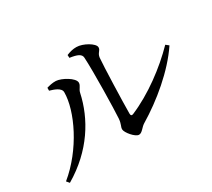

<svg xmlns="http://www.w3.org/2000/svg" viewBox="-131 -924 1262 1145"><g transform="rotate(-30 500.0 -351.0)"><path d="M557 -52C579 -52 594 -82 617 -96C750 -176 894 -295 980 -423L960 -439C861 -337 723 -234 588 -177C577 -172 570 -176 570 -189C570 -264 578 -518 583 -568C587 -600 608 -602 608 -625C608 -652 539 -692 494 -692C471 -692 452 -688 425 -677L426 -657C476 -650 503 -639 504 -613C510 -517 504 -252 500 -197C497 -157 485 -150 485 -130C485 -108 531 -52 557 -52ZM40 -29 56 -10C246 -122 343 -286 377 -444C382 -469 401 -479 401 -501C401 -534 325 -576 287 -578C263 -579 240 -573 223 -568V-548C250 -540 297 -526 297 -495C297 -367 197 -157 40 -29Z"/></g></svg>

Font: Source Han Serif SC Medium
Style: Regular
Weight: 500
Designer: Ryoko NISHIZUKA 西塚涼子 (kana & ideographs); Frank Grießhammer (Latin, Greek & Cyrillic); Wenlong ZHANG 张文龙 (bopomofo); San
Foundry: Adobe
Version: Version 2.003;hotconv 1.1.1;makeotfexe 2.6.0